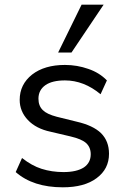

<svg xmlns="http://www.w3.org/2000/svg" viewBox="-20 -792 536 819"><path d="M248 7Q121 7 47 -58L74 -118Q116 -85 157 -72Q201 -58 251 -58Q307 -58 338 -78Q367 -98 367 -134Q367 -164 347 -182Q328 -199 281 -210L196 -230Q134 -243 99 -280Q64 -317 64 -366Q64 -432 117 -474Q170 -515 257 -515Q309 -515 357 -498Q404 -482 436 -449L409 -390Q338 -449 257 -449Q203 -449 174 -429Q144 -408 144 -371Q144 -340 163 -322Q180 -305 222 -294L307 -273Q377 -257 411 -224Q445 -190 445 -136Q445 -71 392 -32Q340 7 248 7ZM285 -568H228L328 -772H422Z"/></svg>

Font: PRinguin Sans
Style: Regular
Weight: 400
Designer: Vernon Adams
Foundry: Vernon Adams
Version: ""